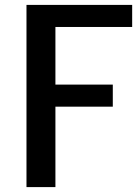

<svg xmlns="http://www.w3.org/2000/svg" viewBox="-20 -763 568 783"><path d="M88 0V-743H519V-653H206V-418H440V-328H206V0Z"/></svg>

Font: Koeln Type Sans
Style: Regular
Weight: 400
Designer: Eben Sorkin
Foundry: Eben Sorkin
Version: Version 2.001